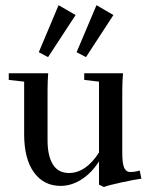

<svg xmlns="http://www.w3.org/2000/svg" viewBox="-20 -714 585 749"><path d="M131.3 -510.3 208.5 -693.8 274.9 -655.3 167.5 -491.2ZM278.8 -510.3 356.4 -693.8 422.4 -655.3 315.4 -491.2ZM216.3 11.2Q150.9 11.2 112.5 -41.5Q74.2 -94.2 74.2 -190.4V-395.5L14.2 -402.3V-428.2H168Q165.5 -394 165.5 -363.3V-167Q165.5 -106 186.3 -72.5Q207 -39.1 249 -39.1Q314.9 -39.1 366.2 -119.1V-395.5L308.6 -402.3V-428.2H460Q457 -395.5 457 -363.3V-117.7Q457 -74.7 464.8 -58.8Q472.7 -43 486.8 -43Q507.3 -43 524.9 -48.8L531.7 -17.1Q503.4 -13.2 452.9 -2.2Q402.3 8.8 385.3 15.6L366.2 6.3V-84.5Q337.9 -39.6 298.3 -14.2Q258.8 11.2 216.3 11.2Z"/></svg>

Font: Elstob 14pt Medium
Style: Regular
Weight: 500
Designer: Peter S. Baker
Version: Version 1.015